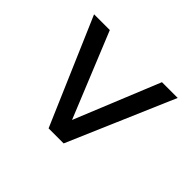

<svg xmlns="http://www.w3.org/2000/svg" viewBox="-118 -748 776 776"><g transform="rotate(-45 270.0 -360.0)"><path d="M498 -599V-509L133 -360L498 -211V-121L42 -317V-403Z"/></g></svg>

Font: Aspekta 400
Style: Regular
Weight: 400
Designer: Ivo Dolenc
Version: Version 2.000